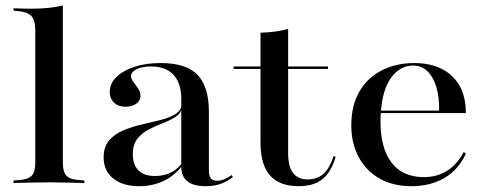

<svg xmlns="http://www.w3.org/2000/svg" viewBox="-20 -652 1730 684"><path d="M154.8 -2.4Q121 -2.4 92.3 -1.6Q63.7 -0.8 28.2 0V-8.9L46 -10.5Q79 -12.1 92.3 -25.4Q105.6 -38.7 105.6 -70.2V-207.3H204V-70.2Q204 -38.7 217.3 -25.4Q230.6 -12.1 263.7 -10.5L280.6 -8.9V0Q246 -0.8 216.9 -1.6Q187.9 -2.4 154.8 -2.4ZM105.6 -207.3V-544.4Q105.6 -579.8 91.9 -594.8Q78.2 -609.7 41.9 -612.9L28.2 -613.7V-622.6Q50 -621.8 62.9 -621.4Q75.8 -621 91.9 -621Q124.2 -621 152 -623.8Q179.8 -626.6 204 -632.3V-622.6V-207.3Z M625.8 -207.3V-299.2Q625.8 -355.6 598 -385.5Q570.2 -415.3 517.7 -415.3Q487.1 -415.3 466.9 -405.6Q446.8 -396 446.8 -381.5Q446.8 -371 455.2 -360.1Q463.7 -349.2 472.2 -336.7Q480.6 -324.2 480.6 -309.7Q480.6 -293.5 465.7 -282.7Q450.8 -271.8 426.6 -271.8Q401.6 -271.8 386.3 -286.3Q371 -300.8 371 -324.2Q371 -354.8 394.8 -377.8Q418.5 -400.8 459.3 -414.1Q500 -427.4 552.4 -427.4Q643.5 -427.4 683.9 -385.1Q724.2 -342.7 724.2 -254V-207.3ZM475.8 11.3Q417.7 11.3 383.5 -16.1Q349.2 -43.5 349.2 -91.1Q349.2 -129 369 -152Q388.7 -175 420.2 -187.9Q451.6 -200.8 486.7 -208.9Q521.8 -216.9 553.6 -225Q585.5 -233.1 606 -246.4Q626.6 -259.7 627.4 -282.3L628.2 -266.9Q623.4 -246.8 604 -234.7Q584.7 -222.6 559.3 -212.9Q533.9 -203.2 509.7 -190.7Q485.5 -178.2 469.4 -157.7Q453.2 -137.1 453.2 -102.4Q453.2 -65.3 473 -45.2Q492.7 -25 532.3 -25Q562.1 -25 585.9 -35.9Q609.7 -46.8 629 -71V-61.3Q600.8 -25 561.7 -6.9Q522.6 11.3 475.8 11.3ZM724.2 -44.4Q724.2 -25.8 731 -16.9Q737.9 -8.1 753.2 -8.1Q765.3 -8.1 777.8 -12.9Q790.3 -17.7 805.6 -28.2L809.7 -21Q787.1 -4 764.5 3.6Q741.9 11.3 712.9 11.3Q669.4 11.3 647.6 -6Q625.8 -23.4 625.8 -58.9V-207.3H724.2Z M1043.5 11.3Q975.8 11.3 941.9 -27Q908.1 -65.3 908.1 -143.5V-207.3H1006.5V-107.3Q1006.5 -58.1 1024.2 -35.5Q1041.9 -12.9 1075.8 -12.9Q1110.5 -12.9 1132.7 -33.1Q1154.8 -53.2 1168.5 -96L1175.8 -93.5Q1159.7 -38.7 1128.6 -13.7Q1097.6 11.3 1043.5 11.3ZM908.1 -207.3V-535.5Q939.5 -536.3 963.3 -539.9Q987.1 -543.5 1006.5 -549.2V-207.3ZM812.1 -406.5V-415.3H1148.4V-406.5Z M1445.2 11.3Q1381.5 11.3 1333.5 -15.3Q1285.5 -41.9 1258.5 -91.1Q1231.5 -140.3 1231.5 -205.6Q1231.5 -275.8 1260.1 -325.4Q1288.7 -375 1339.9 -401.2Q1391.1 -427.4 1455.6 -427.4Q1512.1 -427.4 1553.2 -406.9Q1594.4 -386.3 1616.9 -346.8Q1639.5 -307.3 1639.5 -249.2H1299.2L1297.6 -258.1H1544.4Q1545.2 -306.5 1534.3 -342.3Q1523.4 -378.2 1502.4 -398.4Q1481.5 -418.5 1451.6 -418.5Q1406.5 -418.5 1375 -377.4Q1343.5 -336.3 1337.1 -256.5V-254.8Q1336.3 -246.8 1335.9 -238.3Q1335.5 -229.8 1335.5 -219.4Q1335.5 -124.2 1375 -72.6Q1414.5 -21 1490.3 -21Q1535.5 -21 1571.4 -42.7Q1607.3 -64.5 1632.3 -110.5L1639.5 -104.8Q1614.5 -48.4 1564.1 -18.5Q1513.7 11.3 1445.2 11.3Z"/></svg>

Font: Playfair 144pt SemiExpanded SemiBold
Style: Regular
Weight: 600
Width: 6
Designer: Claus Eggers Sørensen
Foundry: Claus Eggers Sørensen
Version: Version 2.203